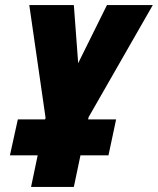

<svg xmlns="http://www.w3.org/2000/svg" viewBox="-20 -734 620 754"><path d="M102 0 128 -124H19L50 -265H157L159 -271L95 -714H270L287 -486L400 -714H580L328 -274L326 -265H436L406 -124H296L270 0Z"/></svg>

Font: Noto Sans Display Condensed Black
Style: Italic
Weight: 900
Width: 3
Italic angle: -192°
Designer: Monotype Design Team
Foundry: Monotype Imaging Inc.
Version: Version 1.900